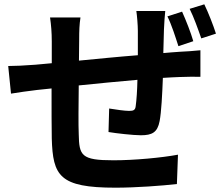

<svg xmlns="http://www.w3.org/2000/svg" viewBox="-20 -819 1040 890"><path d="M746 -768H612C615 -749 619 -702 619 -676V-563C528 -556 430 -546 346 -538C346 -577 347 -611 347 -634C347 -677 348 -705 353 -738H212C217 -703 220 -669 220 -627C220 -610 220 -573 220 -526C188 -523 162 -521 144 -519C93 -515 46 -513 18 -513L31 -385C58 -390 120 -398 152 -402C169 -404 192 -406 219 -409C219 -316 219 -220 220 -177C225 -4 255 51 515 51C610 51 732 42 800 34L805 -102C730 -88 604 -76 506 -76C356 -76 347 -98 345 -197C343 -240 344 -332 345 -423C430 -432 528 -441 617 -449C616 -400 613 -355 609 -327C607 -308 598 -305 578 -305C558 -305 517 -311 486 -316L483 -207C518 -201 598 -192 633 -192C685 -192 710 -205 720 -258C728 -300 732 -381 735 -458C764 -460 791 -461 813 -462C839 -463 892 -464 909 -463V-586C880 -583 840 -580 813 -579C790 -577 765 -576 737 -573C738 -607 739 -642 740 -682C741 -708 744 -753 746 -768ZM824 -765 756 -743C776 -703 793 -648 807 -605L876 -628C865 -667 842 -725 824 -765ZM927 -799 859 -778C879 -738 898 -684 913 -641L981 -663C969 -701 946 -760 927 -799Z"/></svg>

Font: Source Han Sans CN
Style: Bold
Weight: 700
Designer: Ryoko NISHIZUKA 西塚涼子 (kana, bopomofo & ideographs); Paul D. Hunt (Latin, Greek & Cyrillic); Sandoll Communications 산돌커뮤니
Foundry: Adobe
Version: Version 2.001;hotconv 1.0.107;makeotfexe 2.5.65593